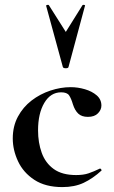

<svg xmlns="http://www.w3.org/2000/svg" viewBox="-20 -750 465 782"><path d="M234 12Q165 12 120 -17.5Q75 -47 53.5 -93Q32 -139 32 -186Q32 -236 53 -275Q74 -314 108.5 -340.5Q143 -367 185 -381Q227 -395 268 -395Q297 -395 326 -386.5Q355 -378 374 -361.5Q393 -345 393 -320Q393 -303 379 -288.5Q365 -274 338 -274Q313 -274 299 -287Q285 -300 277 -325Q270 -349 261.5 -361.5Q253 -374 229 -374Q186 -374 160.5 -331Q135 -288 135 -219Q135 -169 150 -127.5Q165 -86 199 -61.5Q233 -37 290 -37Q320 -37 340.5 -44Q361 -51 386 -63Q388 -65 391.5 -61Q395 -57 393 -55Q358 -23 321 -5.5Q284 12 234 12ZM168 -726Q167 -729 172.5 -730Q178 -731 179 -729L248 -620L316 -729Q318 -731 323 -730Q328 -729 326 -726L259 -477Q258 -472 248 -472Q238 -472 236 -477Z"/></svg>

Font: Cormorant Garamond Light
Style: Regular
Weight: 300
Designer: Christian Thalmann (Catharsis Fonts)
Foundry: Catharsis Fonts
Version: Version 4.001